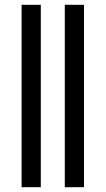

<svg xmlns="http://www.w3.org/2000/svg" viewBox="-20 -750 440 800"><path d="M70 30V-730H150V30ZM250 30V-730H330V30Z"/></svg>

Font: Tektur
Style: Regular
Weight: 400
Designer: Adam Jagosz
Foundry: Adam Jagosz
Version: Version 1.005;gftools[0.9.30]